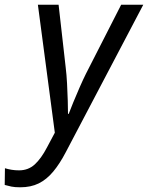

<svg xmlns="http://www.w3.org/2000/svg" viewBox="-110 -556 629 816"><path d="M-24 240Q-47 240 -61.5 237Q-76 234 -90 230L-89 159Q-76 163 -61 165.5Q-46 168 -29 168Q10 168 37.5 143Q65 118 90 70L123 8L51 -536H139L169 -271Q173 -239 175 -200.5Q177 -162 178 -127.5Q179 -93 179 -72H182Q188 -88 201 -120Q214 -152 229 -186Q244 -220 255 -242L405 -536H499L170 90Q144 140 116 173.5Q88 207 54.5 223.5Q21 240 -24 240Z"/></svg>

Font: Noto Sans Display
Style: Italic
Weight: 400
Italic angle: -12°
Designer: Monotype Design Team
Foundry: Monotype Imaging Inc.
Version: Version 2.003